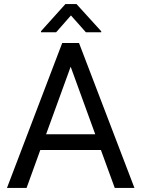

<svg xmlns="http://www.w3.org/2000/svg" viewBox="-20 -922 692 942"><path d="M543 0 475.1 -186H177.7L110.4 0H14.2L285.2 -710.9H367.7L639.6 0ZM206.1 -263.2H447.3L326.7 -594.7ZM355.5 -901.9 476.6 -768.6V-763.7H401.4L328.1 -846.2L255.4 -763.7H181.2V-769L300.8 -901.9Z"/></svg>

Font: Vazirmatn RD FD
Style: Regular
Weight: 400
Designer: Saber Rastikerdar
Foundry: Saber Rastikerdar
Version: Version 33.003